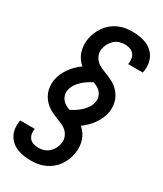

<svg xmlns="http://www.w3.org/2000/svg" viewBox="-235 -911 971 1141"><g transform="rotate(30 250.0 -340.0)"><path d="M180 143Q156 143 132 139.5Q108 136 86 127.5Q64 119 46.5 104Q29 89 18 68.5Q7 48 4 24Q1 0 5 -24Q5 -26 5.5 -28Q6 -30 6 -32H107Q107 -31 106.5 -30Q106 -29 106 -28Q103 -11 106.5 5.5Q110 22 120.5 33.5Q131 45 147 50Q163 55 180 55Q199 55 217.5 49Q236 43 251 29.5Q266 16 275 -1.5Q284 -19 287 -38Q291 -59 283.5 -79.5Q276 -100 261.5 -114Q247 -128 228 -136.5Q209 -145 189.5 -152.5Q170 -160 151.5 -169Q133 -178 117 -190.5Q101 -203 88.5 -219.5Q76 -236 68.5 -255Q61 -274 59 -295.5Q57 -317 60 -340Q64 -362 73.5 -384Q83 -406 97 -426Q111 -446 128.5 -463.5Q146 -481 166 -495Q150 -508 137.5 -526Q125 -544 118.5 -564.5Q112 -585 110.5 -607.5Q109 -630 113 -653Q117 -677 126.5 -699.5Q136 -722 150.5 -742.5Q165 -763 184.5 -779Q204 -795 227 -805Q250 -815 273.5 -819Q297 -823 320 -823Q345 -823 369.5 -819.5Q394 -816 416 -807Q438 -798 455.5 -783Q473 -768 484 -747Q495 -726 498 -701.5Q501 -677 497 -653Q496 -650 495.5 -648Q495 -646 495 -643H394Q395 -644 395 -645.5Q395 -647 395 -648Q398 -665 395 -682.5Q392 -700 381.5 -712Q371 -724 354.5 -729.5Q338 -735 320 -735Q302 -735 283 -729Q264 -723 249.5 -709.5Q235 -696 225.5 -678.5Q216 -661 213 -642Q209 -621 216.5 -600.5Q224 -580 238.5 -566Q253 -552 272 -543.5Q291 -535 310.5 -527.5Q330 -520 348.5 -511Q367 -502 383 -489.5Q399 -477 411.5 -460.5Q424 -444 431.5 -425Q439 -406 441 -384.5Q443 -363 440 -340Q436 -318 426.5 -296Q417 -274 403 -254Q389 -234 371.5 -216.5Q354 -199 334 -185Q350 -172 362.5 -154Q375 -136 381.5 -115.5Q388 -95 389.5 -72.5Q391 -50 387 -27Q383 -3 374 19.5Q365 42 350.5 62.5Q336 83 316 99Q296 115 273.5 125Q251 135 227.5 139Q204 143 180 143ZM228 -233Q247 -242 265 -254Q283 -266 298.5 -281Q314 -296 325.5 -314.5Q337 -333 340 -353Q343 -370 338.5 -386Q334 -402 324 -414Q314 -426 300.5 -433.5Q287 -441 272 -447Q253 -438 235 -426Q217 -414 201.5 -399Q186 -384 174.5 -365.5Q163 -347 160 -327Q157 -310 161.5 -294Q166 -278 176 -266Q186 -254 199.5 -246.5Q213 -239 228 -233Z"/></g></svg>

Font: iosevka_custom_sans_ss08 SmBd
Style: Italic
Weight: 600
Italic angle: -10°
Designer: Belleve Invis
Foundry: Belleve Invis
Version: Version 10.3.0; ttfautohint (v1.8.3)